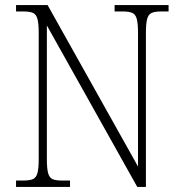

<svg xmlns="http://www.w3.org/2000/svg" viewBox="-20 -734 716 754"><path d="M43 0V-25H72Q96 -25 109 -30.5Q122 -36 127 -54Q132 -72 132 -109V-606Q132 -642 127 -660Q122 -678 109 -683.5Q96 -689 72 -689H43V-714H167L522 -80V-606Q522 -642 517 -660Q512 -678 499 -683.5Q486 -689 462 -689H430V-714H642V-689H613Q589 -689 576 -683.5Q563 -678 558 -660Q553 -642 553 -605V0H519L164 -634V-109Q164 -72 169 -54Q174 -36 186.5 -30.5Q199 -25 224 -25H255V0Z"/></svg>

Font: Noto Serif Khmer SemiCondensed ExtraLight
Style: Regular
Weight: 200
Width: 4
Designer: Danh Hong and the Monotype Design Team
Foundry: Monotype Imaging Inc.
Version: Version 2.004; ttfautohint (v1.8.4.7-5d5b)